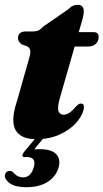

<svg xmlns="http://www.w3.org/2000/svg" viewBox="-33 -570 431 800"><path d="M79.5 -377.5 58.5 -384.5Q42 -396 42 -411.5Q42 -439 76.5 -439H104.5Q118 -439 126.8 -443Q135.5 -447 148 -460L252 -531.5Q268.5 -550 290 -550Q316 -550 316 -523.5Q316 -516 314.2 -506Q312.5 -496 308 -480.5L295 -436H358Q378 -436 378 -416Q378 -397.5 365.5 -386.8Q353 -376 332.5 -376H278L217 -163.5Q205 -121.5 210.8 -106.8Q216.5 -92 232 -92Q255.5 -92 283.5 -126Q291 -133.5 295 -136Q299 -138.5 304 -138.5Q320 -138.5 316 -115.5Q309 -85 282.5 -56.2Q256 -27.5 214 -8.8Q172 10 118.5 10Q53.5 10 32 -28Q10.5 -66 37.5 -148L87.5 -324Q95 -347 93.2 -358.8Q91.5 -370.5 79.5 -377.5ZM124.5 -6H157.5L110 52Q119.5 51.5 132.5 51.5Q180.5 51.5 200.5 71.5Q220.5 91.5 211.5 126.5Q201 165 166 187.5Q131 210 77 210Q33 210 10.2 195.2Q-12.5 180.5 -13 161.5Q-10 143.5 6 142.5Q12 141.5 16 143.8Q20 146 24 150Q39.5 169 63.5 169Q96.5 169 108.5 124Q118.5 84.5 78.5 84.5H70Q61 84.5 60.5 78.8Q60 73 66.5 64Z"/></svg>

Font: Fraunces 144pt S050 Black
Style: Italic
Weight: 900
Italic angle: -16°
Version: Version 1.000; ttfautohint (v1.8.3)